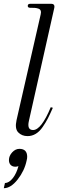

<svg xmlns="http://www.w3.org/2000/svg" viewBox="-45 -706 320 1010"><path d="M240 -662 107 -70Q96 -22 129 -22Q172 -22 222 -142L233 -139Q218 -105 207 -83.5Q196 -62 179.5 -38Q163 -14 143 -2Q123 10 100 10Q70 10 51 -9.5Q32 -29 42 -74L169 -630Q172 -642 169 -650Q166 -658 156 -661Q146 -664 138.5 -664.5Q131 -665 118 -665Q117 -665 116 -665Q115 -665 114 -665Q101 -665 101 -675Q101 -686 114 -686H224Q246 -686 240 -662ZM57 77Q98 77 98 119Q98 128 95 139Q84 192 48 238Q12 284 -25 284L-19 257Q3 256 22.5 231Q42 206 52 168Q43 171 36 171Q20 171 11 161.5Q2 152 2 136Q2 114 19 95.5Q36 77 57 77Z"/></svg>

Font: HK Venetian
Style: Italic
Weight: 400
Italic angle: -12°
Version: Version 1.000;PS 001.000;hotconv 1.0.88;makeotf.lib2.5.64775